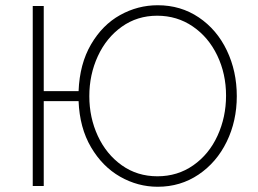

<svg xmlns="http://www.w3.org/2000/svg" viewBox="-20 -708 986 733"><path d="M147 -685V-360H280Q284 -464 327.5 -538.5Q371 -613 438.5 -650.5Q506 -688 582 -688Q670 -688 739 -641.5Q808 -595 846 -515.5Q884 -436 884 -341Q884 -246 845.5 -167Q807 -88 738 -41.5Q669 5 582 5Q506 5 438.5 -33.5Q371 -72 327.5 -146Q284 -220 280 -322H147V2H105V-685ZM580 -648Q504 -648 445 -606Q386 -564 353.5 -493.5Q321 -423 321 -341Q321 -259 353.5 -189Q386 -119 445 -77Q504 -35 581 -35Q658 -35 718 -77Q778 -119 810.5 -190Q843 -261 843 -343Q843 -426 809.5 -496Q776 -566 716 -607Q656 -648 580 -648Z"/></svg>

Font: Bellota Text Light
Style: Regular
Weight: 300
Designer: Kemie Guaida
Foundry: Kemie Guaida
Version: Version 4.001